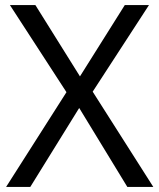

<svg xmlns="http://www.w3.org/2000/svg" viewBox="-20 -734 626 754"><path d="M582 0 344 -374 565 -714H470L294 -434L119 -714H19L241 -372L4 0H99L291 -310L480 0Z"/></svg>

Font: Noto Sans Arabic
Style: Regular
Weight: 400
Designer: Monotype Design Team, Nadine Chahine, Nizar Qandah and Khaled Hosny
Foundry: Monotype Imaging Inc.
Version: Version 2.012